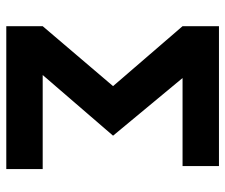

<svg xmlns="http://www.w3.org/2000/svg" viewBox="-74 -660 733 626"><g transform="rotate(90 293.0 -346.5)"><path d="M64.9 0V-118.7L260.3 -348.1L64.9 -574.7V-693.4H521V-574.7H233.9L421.9 -348.1L224.1 -118.7H530.8V0Z"/></g></svg>

Font: Cascadia Mono PL
Style: Bold
Weight: 700
Monospace: yes
Designer: Aaron Bell
Foundry: Saja Typeworks
Version: Version 2404.023; ttfautohint (v1.8.4)